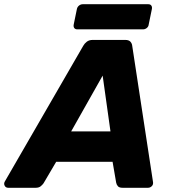

<svg xmlns="http://www.w3.org/2000/svg" viewBox="-70 -889 811 909"><path d="M-31 0Q-43 0 -48 -10Q-53 -20 -47 -30L324 -672Q330 -683 341 -691.5Q352 -700 369 -700H523Q540 -700 547.5 -691.5Q555 -683 556 -672L654 -30Q657 -16 649 -8Q641 0 631 0H510Q495 0 488.5 -7Q482 -14 480 -24L463 -123H196L136 -21Q131 -14 122.5 -7Q114 0 99 0ZM267 -267H453L416 -531ZM296 -750Q286 -750 281.5 -756.5Q277 -763 279 -773L294 -846Q296 -856 304 -862.5Q312 -869 322 -869H632Q642 -869 646.5 -862.5Q651 -856 649 -846L634 -773Q633 -763 625 -756.5Q617 -750 607 -750Z"/></svg>

Font: Rubik
Style: Bold Italic
Weight: 700
Italic angle: -12°
Designer: Hubert and Fischer
Foundry: Hubert and Fischer
Version: Version 2.300;gftools[0.9.30]